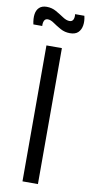

<svg xmlns="http://www.w3.org/2000/svg" viewBox="-94 -880 436 918"><g transform="rotate(10 123.5 -421.0)"><path d="M86 0V-660H161V0ZM186 -737Q161 -737 140 -748.5Q119 -760 102 -772Q85 -784 71 -784Q59 -784 54 -774Q49 -764 50 -748H7Q1 -776 4 -797Q7 -818 20 -830Q33 -842 56 -842Q81 -842 102 -830Q123 -818 141 -806Q159 -794 174 -794Q187 -794 192 -804.5Q197 -815 195 -831H240Q246 -806 242.5 -784.5Q239 -763 225.5 -750Q212 -737 186 -737Z"/></g></svg>

Font: Bricolage Grotesque 24pt Light
Style: Regular
Weight: 300
Designer: Mathieu Triay
Foundry: Atelier Triay
Version: Version 1.001;gftools[0.9.33.dev8+g029e19f]